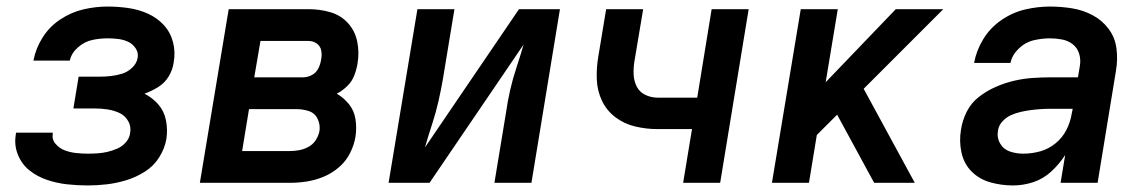

<svg xmlns="http://www.w3.org/2000/svg" viewBox="-20 -558 3496 586"><path d="M248 8Q277 8 306.5 4.5Q336 1 365.5 -8Q395 -17 422 -34Q449 -51 466 -78Q483 -105 488 -135Q492 -163 486.5 -191Q481 -219 463 -239.5Q445 -260 421 -272Q443 -280 463 -292.5Q483 -305 495 -325Q507 -345 510 -367Q516 -399 508 -429.5Q500 -460 479.5 -482Q459 -504 431 -516.5Q403 -529 371.5 -533.5Q340 -538 308 -538Q272 -538 235 -529.5Q198 -521 164.5 -499Q131 -477 110 -443.5Q89 -410 82 -373H193Q198 -396 218 -413.5Q238 -431 261.5 -436Q285 -441 308 -441Q325 -441 341 -439Q357 -437 371 -430.5Q385 -424 394 -410.5Q403 -397 400 -381Q397 -364 383 -351Q369 -338 352.5 -333Q336 -328 319 -326Q302 -324 285 -324H220L204 -227H269Q289 -227 308.5 -224Q328 -221 345 -213Q362 -205 371.5 -188Q381 -171 377 -151Q375 -136 364 -123.5Q353 -111 338 -104.5Q323 -98 308 -94.5Q293 -91 278 -90Q263 -89 248 -89Q230 -89 212 -91Q194 -93 178 -99Q162 -105 150 -118.5Q138 -132 141 -150V-153H29Q28 -149 28 -146Q23 -114 35 -85Q47 -56 70.5 -37.5Q94 -19 123.5 -9Q153 1 184.5 4.5Q216 8 248 8Z M590 0H864Q890 0 916 -4Q942 -8 967.5 -18.5Q993 -29 1014.5 -47.5Q1036 -66 1048.5 -91Q1061 -116 1065 -141Q1069 -168 1065 -194Q1061 -220 1045.5 -239.5Q1030 -259 1008 -272Q1025 -281 1039.5 -295Q1054 -309 1061 -327Q1068 -345 1071 -363Q1077 -397 1070.5 -430Q1064 -463 1042.5 -487Q1021 -511 989 -520.5Q957 -530 922 -530H678ZM905 -322H756L775 -433H922Q936 -433 947 -425Q958 -417 960.5 -403.5Q963 -390 960 -376Q958 -362 951.5 -349Q945 -336 932 -329Q919 -322 905 -322ZM719 -97 740 -225H884Q904 -225 922.5 -219Q941 -213 949.5 -195Q958 -177 955 -158Q952 -143 943.5 -130Q935 -117 921 -109.5Q907 -102 892.5 -99.5Q878 -97 864 -97Z M1166 0H1291L1578 -422Q1568 -387 1556.5 -352.5Q1545 -318 1537 -283Q1529 -248 1524 -212L1489 0H1602L1689 -530H1564L1277 -108Q1287 -143 1298.5 -178Q1310 -213 1318 -248Q1326 -283 1332 -318L1367 -530H1254Z M2065 0H2178L2265 -530H2152L2108 -260H1987Q1967 -260 1949.5 -268.5Q1932 -277 1923.5 -293.5Q1915 -310 1914 -329.5Q1913 -349 1916 -369L1943 -530H1830L1806 -385Q1800 -350 1801.5 -315Q1803 -280 1817.5 -250Q1832 -220 1858.5 -200Q1885 -180 1918.5 -172Q1952 -164 1987 -164H2092Z M2336 0H2449L2473 -146L2535 -208L2648 0H2772L2616 -287L2859 -530H2714L2500 -307L2537 -530H2424Z M3072 8Q3103 8 3133.5 -2Q3164 -12 3188.5 -34.5Q3213 -57 3231 -85L3217 0H3330L3386 -342Q3392 -377 3387.5 -410.5Q3383 -444 3363.5 -470Q3344 -496 3315 -511.5Q3286 -527 3252.5 -532.5Q3219 -538 3184 -538Q3147 -538 3108.5 -529Q3070 -520 3036 -496.5Q3002 -473 2981 -438.5Q2960 -404 2953 -366H3064Q3069 -390 3089 -409.5Q3109 -429 3134.5 -435Q3160 -441 3184 -441Q3203 -441 3221.5 -437.5Q3240 -434 3254 -423Q3268 -412 3273.5 -394.5Q3279 -377 3276 -358L3270 -322H3187Q3159 -322 3131 -320Q3103 -318 3075 -311.5Q3047 -305 3019.5 -293Q2992 -281 2968 -262.5Q2944 -244 2930.5 -217Q2917 -190 2913 -162Q2907 -127 2914.5 -92.5Q2922 -58 2945.5 -34.5Q2969 -11 3002.5 -1.5Q3036 8 3072 8ZM3103 -89Q3082 -89 3062.5 -95.5Q3043 -102 3032.5 -120Q3022 -138 3026 -160Q3028 -175 3039.5 -187.5Q3051 -200 3065.5 -206.5Q3080 -213 3095.5 -216.5Q3111 -220 3126 -222Q3141 -224 3156.5 -225Q3172 -226 3187 -226H3254L3251 -211Q3247 -186 3235 -162Q3223 -138 3201.5 -120.5Q3180 -103 3154.5 -96Q3129 -89 3103 -89Z"/></svg>

Font: Iosevka Sparkle SmBdObl
Style: Regular
Weight: 600
Italic angle: -9°
Designer: Belleve Invis
Foundry: Belleve Invis
Version: Version 4.5.0; ttfautohint (v1.8.3)